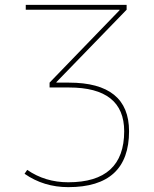

<svg xmlns="http://www.w3.org/2000/svg" viewBox="-20 -540 632 790"><path d="M491 0Q491 -180 264 -180H184V-200L472 -498V-500H86V-520H501V-500L212 -202V-200H264Q511 -200 511 0Q511 230 261 230Q160 230 81 175L92 159Q166 210 261 210Q491 210 491 0Z"/></svg>

Font: Mplus 1p Thin
Style: Regular
Weight: 250
Version: Version 1.061